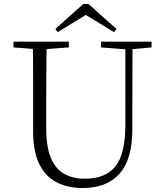

<svg xmlns="http://www.w3.org/2000/svg" viewBox="-20 -933 828 968"><path d="M426 -913 567 -787 555 -771 389 -872H436L271 -771L259 -787L400 -913ZM397 15Q322 15 265.5 -14Q209 -43 178 -106Q147 -169 147 -271V-387Q147 -472 147 -556Q147 -640 145 -723H215Q214 -641 213.5 -557Q213 -473 213 -387V-286Q213 -193 236.5 -137Q260 -81 304 -56.5Q348 -32 407 -32Q513 -32 562.5 -95Q612 -158 612 -303V-723H648L647 -278Q647 -130 583 -57.5Q519 15 397 15ZM48 -694V-723H327V-694L194 -684H175ZM489 -694V-723H744V-694L636 -684H618Z"/></svg>

Font: Noto Serif SC ExtraLight ExtraLight
Style: Regular
Weight: 250
Version: Version 2.002-H1;hotconv 1.1.0;makeotfexe 2.6.0